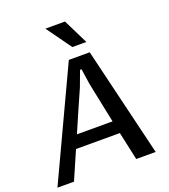

<svg xmlns="http://www.w3.org/2000/svg" viewBox="-166 -1064 1043 1182"><g transform="rotate(-20 355.5 -472.5)"><path d="M481 -184.6H193.8L113.3 0H4.9L339.8 -715.3H476.6L648.4 0H521ZM463.4 -267.6 408.7 -532.2 393.6 -634.3H383.8L345.7 -532.2Q315.9 -465.8 287.4 -400.1Q258.8 -334.5 230 -267.6ZM387.2 -782.2 270 -945.3H398.4L479 -782.2Z"/></g></svg>

Font: Proza Libre
Style: Medium Italic
Weight: 500
Designer: Jasper de Waard
Foundry: Jasper de Waard
Version: Version 1.000; ttfautohint (v1.4.1.8-43bc)